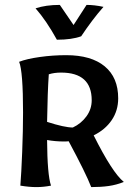

<svg xmlns="http://www.w3.org/2000/svg" viewBox="-20 -757 548 783"><path d="M63 0Q67 -49 70.5 -137.5Q74 -226 74 -298Q74 -466 58 -505Q89 -517 142 -524.5Q195 -532 250 -532Q352 -532 407 -486.5Q462 -441 462 -356Q462 -306 435.5 -267Q409 -228 362 -205Q438 -53 485 -15Q455 -3 423.5 1.5Q392 6 352 6Q330 -51 260 -181Q255 -180 241 -180Q206 -180 172 -186Q173 -44 188 0Q158 6 128 6Q99 6 63 0ZM354 -348Q354 -461 229 -461Q201 -461 179 -454Q174 -383 172 -260Q243 -237 277 -237Q311 -253 332.5 -282.5Q354 -312 354 -348ZM125 -723Q167 -737 224 -737L280 -655L333 -737Q365 -737 402 -729Q357 -678 311 -609Q273 -595 212 -595Q169 -673 125 -723Z"/></svg>

Font: Mirza Medium
Style: Regular
Weight: 500
Designer: Arabic design by Kourosh Beigpour, Latin design by Eduardo Tunni, engineering by Lasse Fister
Version: Version 1.0010g